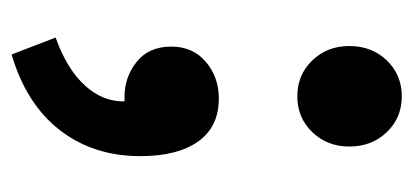

<svg xmlns="http://www.w3.org/2000/svg" viewBox="-216 -322 731 340"><g transform="rotate(90 150.0 -151.5)"><path d="M150 -312Q112 -312 86.5 -338.5Q61 -365 61 -404Q61 -444 86.5 -470.5Q112 -497 150 -497Q188 -497 213.5 -470.5Q239 -444 239 -404Q239 -365 213.5 -338.5Q188 -312 150 -312ZM76 194 46 116Q102 96 131 64Q160 32 159 -6H151Q116 -6 89 -27.5Q62 -49 62 -89Q62 -127 89 -150Q116 -173 154 -173Q204 -173 230 -136.5Q256 -100 256 -34Q256 49 210 108.5Q164 168 76 194Z"/></g></svg>

Font: Giro Regular
Style: Bold
Weight: 700
Designer: Paul D. Hunt
Foundry: Adobe Systems Incorporated
Version: Version 1.000;PS 1.0;hotconv 1.0.88;makeotf.lib2.5.647800